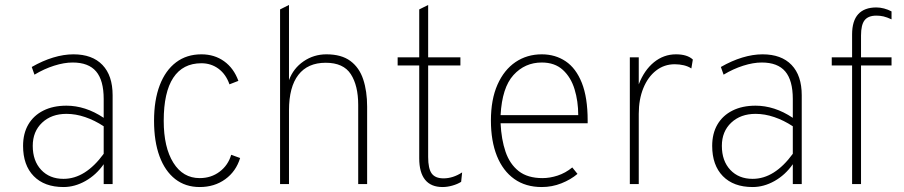

<svg xmlns="http://www.w3.org/2000/svg" viewBox="-20 -742 3644 774"><path d="M236 12Q159 12 116 -32Q73 -76 73 -154Q73 -204 94.2 -240.2Q115.5 -276.5 154.8 -296.2Q194 -316 248 -316Q285.5 -316 323 -304Q360.5 -292 398 -267V-343Q398 -418 367.5 -454Q337 -490 273 -490Q238.5 -490 198.2 -477.2Q158 -464.5 119 -441L108 -472Q151.5 -497 194.2 -510Q237 -523 276 -523Q352 -523 393 -480.2Q434 -437.5 434 -358V0H398V-80Q367.5 -36.5 324.2 -12.2Q281 12 236 12ZM236 -21Q280.5 -21 321 -46.5Q361.5 -72 398 -122V-233Q361.5 -257 323.2 -270Q285 -283 248 -283Q187.5 -283 149.8 -247.5Q112 -212 112 -154Q112 -93.5 146 -57.2Q180 -21 236 -21Z M785 12Q727.5 12 686.2 -20.2Q645 -52.5 623 -112.2Q601 -172 601 -255Q601 -338.5 624 -398.5Q647 -458.5 689.8 -490.8Q732.5 -523 792 -523Q844.5 -523 883.5 -495Q922.5 -467 941 -416L905 -402Q891 -442.5 861 -464.8Q831 -487 792 -487Q717 -487 678.5 -428.5Q640 -370 640 -255Q640 -148 678.8 -86Q717.5 -24 785 -24Q831 -24 865.2 -49.8Q899.5 -75.5 912 -118L948 -105Q931.5 -51 888 -19.5Q844.5 12 785 12Z M1109 0V-704L1145 -722V-419Q1162.5 -466.5 1203.8 -494.8Q1245 -523 1296 -523Q1356.5 -523 1392.5 -496.2Q1428.5 -469.5 1444.2 -422Q1460 -374.5 1460 -312V0H1424V-319Q1424 -397 1394.2 -443Q1364.5 -489 1293 -489Q1220.5 -489 1182.8 -440.2Q1145 -391.5 1145 -297V0Z M1764 12Q1717.5 12 1693.8 -17.2Q1670 -46.5 1670 -104V-478H1583V-511H1670V-704L1706 -722V-511H1836V-478H1706V-109Q1706 -62.5 1720.2 -42.8Q1734.5 -23 1768 -23Q1806 -23 1843 -47L1839 -9Q1824 0.5 1803.5 6.2Q1783 12 1764 12Z M2164 12Q2099 12 2053.2 -20.5Q2007.5 -53 1983.2 -113.2Q1959 -173.5 1959 -256Q1959 -341 1985.5 -400.8Q2012 -460.5 2058.2 -491.8Q2104.5 -523 2164 -523Q2218.5 -523 2260.2 -495Q2302 -467 2325.5 -408Q2349 -349 2349 -256Q2349 -253 2349 -250.5Q2349 -248 2349 -245H1998Q2001 -180 2018 -130.2Q2035 -80.5 2071 -52.2Q2107 -24 2167 -24Q2196.5 -24 2228 -34.2Q2259.5 -44.5 2287 -67L2308 -41Q2281 -18 2243.2 -3Q2205.5 12 2164 12ZM1998 -278H2311Q2311 -334 2296.2 -382.2Q2281.5 -430.5 2249 -460.2Q2216.5 -490 2164 -490Q2096 -490 2050 -439.5Q2004 -389 1998 -278Z M2519 0V-511H2555V-402Q2577 -459 2616.2 -491Q2655.5 -523 2705 -523Q2750.5 -523 2773 -502L2767 -466Q2754.5 -474.5 2736.8 -478.8Q2719 -483 2700 -483Q2657.5 -483 2624.8 -457.5Q2592 -432 2573.5 -386.8Q2555 -341.5 2555 -283V0Z M3014 12Q2937 12 2894 -32Q2851 -76 2851 -154Q2851 -204 2872.2 -240.2Q2893.5 -276.5 2932.8 -296.2Q2972 -316 3026 -316Q3063.5 -316 3101 -304Q3138.5 -292 3176 -267V-343Q3176 -418 3145.5 -454Q3115 -490 3051 -490Q3016.5 -490 2976.2 -477.2Q2936 -464.5 2897 -441L2886 -472Q2929.5 -497 2972.2 -510Q3015 -523 3054 -523Q3130 -523 3171 -480.2Q3212 -437.5 3212 -358V0H3176V-80Q3145.5 -36.5 3102.2 -12.2Q3059 12 3014 12ZM3014 -21Q3058.5 -21 3099 -46.5Q3139.5 -72 3176 -122V-233Q3139.5 -257 3101.2 -270Q3063 -283 3026 -283Q2965.5 -283 2927.8 -247.5Q2890 -212 2890 -154Q2890 -93.5 2924 -57.2Q2958 -21 3014 -21Z M3415 0V-478H3333V-511H3415V-603Q3415 -658 3439.8 -685Q3464.5 -712 3513 -712Q3527.5 -712 3543.8 -707.8Q3560 -703.5 3574 -696V-664Q3555.5 -672.5 3541.8 -675.8Q3528 -679 3513 -679Q3480 -679 3465.5 -660.5Q3451 -642 3451 -599V-511H3574V-478H3451V0Z"/></svg>

Font: Overpass Thin
Style: Regular
Weight: 250
Designer: Delve Withrington, Dave Bailey, Thomas Jockin
Foundry: Delve Fonts LLC
Version: Version 4.000